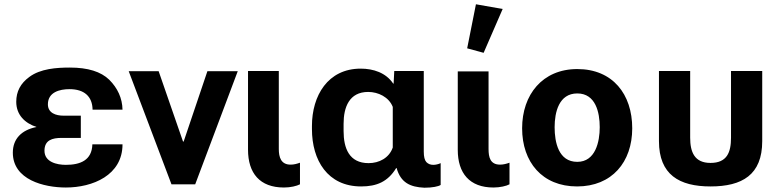

<svg xmlns="http://www.w3.org/2000/svg" viewBox="-20 -862 3646 898"><path d="M288 15C413 15 553 -42 553 -187H412C410 -112 355 -91 288 -91C246 -91 188 -104 188 -157C188 -207 225 -217 268 -217H358V-321H277C242 -321 204 -333 204 -374C204 -431 259 -445 305 -445C374 -445 412 -411 413 -349H553C552 -403 530 -450 491 -489C452 -527 391 -546 307 -546C245 -546 169 -541 117 -502C76 -472 56 -434 56 -386C56 -325 96 -286 151 -268C80 -254 40 -212 40 -148C40 -21 186 15 288 15Z M950 -529 839 -200H836L722 -529H582L782 0H893L1092 -529Z M1308 15C1339 15 1368 8 1383 0V-101C1369 -96 1355 -92 1339 -92C1294 -92 1284 -127 1284 -165V-530H1140V-162C1140 -52 1195 15 1308 15Z M1669 10C1742 10 1794 -12 1833 -76H1835C1854 -8 1898 13 1965 16C2002 16 2031 10 2041 3V-99C2031 -94 2017 -91 2007 -91C1993 -91 1983 -95 1974 -104C1966 -113 1962 -129 1962 -153V-530H1824L1821 -471H1819C1785 -522 1726 -541 1667 -541C1513 -541 1439 -414 1439 -273V-258C1439 -113 1512 10 1669 10ZM1704 -99C1613 -99 1587 -169 1587 -249V-283C1587 -360 1613 -432 1702 -432C1749 -432 1799 -408 1817 -362V-172C1800 -123 1753 -99 1704 -99Z M2288 15C2318 15 2349 8 2363 0V-101C2349 -96 2334 -92 2319 -92C2273 -92 2265 -126 2265 -165V-528H2121V-161C2121 -52 2176 15 2288 15ZM2242 -615 2331 -820 2206 -842 2165 -636Z M2679 10C2842 10 2937 -104 2937 -262C2937 -421 2846 -539 2680 -539C2517 -539 2422 -419 2422 -262C2422 -104 2516 10 2679 10ZM2680 -105C2592 -105 2574 -197 2574 -267C2574 -337 2594 -425 2680 -425C2766 -425 2785 -336 2785 -267C2785 -199 2765 -105 2680 -105Z M3303 10C3451 10 3545 -44 3545 -202V-530H3399V-218C3399 -149 3380 -100 3303 -100C3228 -100 3208 -151 3208 -218V-530H3062V-202C3062 -45 3157 10 3303 10Z"/></svg>

Font: Cheyenne Sans
Style: Bold
Weight: 700
Designer: The Public Sans project authors (U.S. Web Design System), Libre Franklin designed by Pablo Impallari and Rodrigo Fuenzal
Foundry: The Cheyenne Sans Project Authors
Version: Version 2.007